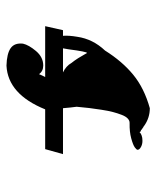

<svg xmlns="http://www.w3.org/2000/svg" viewBox="34 -520 476 584"><g transform="rotate(-90 272.0 -228.0)"><path d="M234.9 -10.3Q205.6 -10.3 181.6 -27.3L180.2 -28.3Q181.2 -27.8 179.2 -29.3Q178.7 -29.3 177.7 -29.8Q167 -36.6 167.5 -38.1Q166 -36.6 165.3 -37.1Q164.6 -37.6 162.1 -41.5Q161.6 -41.5 159.9 -39.6Q158.2 -37.6 151.9 -35.2Q145.5 -32.7 135.7 -32.7Q125 -32.7 116.7 -37.4Q108.4 -42 108.4 -47.4Q108.4 -50.8 116 -56.2Q123.5 -61.5 143.3 -66.9Q163.1 -72.3 189.5 -71.8Q196.8 -71.3 203.4 -77.4Q210 -83.5 214.8 -96.2Q219.7 -108.9 223.4 -123Q227.1 -137.2 230.2 -157.7Q233.4 -178.2 235.4 -194.6Q237.3 -210.9 239.3 -232.9Q238.8 -235.4 237.1 -251Q235.4 -266.6 234.9 -274.4H95.2L110.4 -328.6H231.4Q277.3 -441.9 364.3 -446.3Q400.9 -445.3 417.5 -433.6Q434.1 -421.9 431.2 -396Q427.2 -378.4 408.7 -356.4Q390.1 -334.5 364.7 -334.5Q347.7 -334.5 338.4 -347.2Q334.5 -337.4 329.6 -328.6H484.4L472.2 -274.4H455.1Q456.5 -256.8 452.1 -231Q445.3 -183.6 410.2 -146.5Q377.4 -94.2 336.7 -60.8Q295.9 -27.3 234.9 -10.3ZM372.6 -248.5Q379.4 -240.2 387 -228.3Q394.5 -216.3 398.4 -209L402.8 -201.2Q406.7 -201.2 414.1 -257.8Q415.5 -266.1 417 -274.4H343.8Q363.3 -265.1 372.6 -248.5Z"/></g></svg>

Font: Elstob 14pt
Style: Bold Italic
Weight: 700
Italic angle: -20°
Designer: Peter S. Baker
Version: Version 1.015